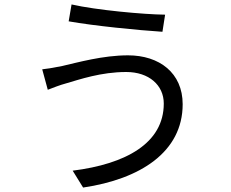

<svg xmlns="http://www.w3.org/2000/svg" viewBox="-20 -801 1040 864"><path d="M717 -335C717 -157 547 -63 307 -33L354 43C611 5 802 -117 802 -332C802 -473 697 -552 556 -552C443 -552 330 -520 260 -504C231 -498 197 -492 170 -489L195 -397C219 -406 248 -418 278 -426C337 -443 434 -477 548 -477C650 -477 717 -418 717 -335ZM302 -781 289 -705C401 -685 601 -665 711 -658L723 -735C626 -736 411 -756 302 -781Z"/></svg>

Font: Noto Sans CJK SC Regular
Style: Regular
Weight: 400
Designer: Ryoko NISHIZUKA (kana & ideographs); Paul D. Hunt (Latin, Greek & Cyrillic); Wenlong ZHANG (bopomofo); Sandoll Communica
Foundry: Adobe Systems Incorporated
Version: Version 1.004;PS 1.004;hotconv 1.0.82;makeotf.lib2.5.63406